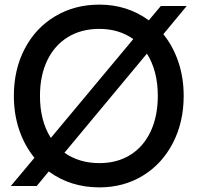

<svg xmlns="http://www.w3.org/2000/svg" viewBox="-20 -798 855 831"><path d="M129 -115Q86 -168 63 -236Q40 -304 40 -383Q40 -497 87 -587Q134 -677 218.5 -727.5Q303 -778 410 -778Q531 -778 624 -710L676 -772H788L687 -650Q729 -598 752 -530Q775 -462 775 -383Q775 -269 728 -178.5Q681 -88 598 -37.5Q515 13 410 13Q285 13 191 -56L139 7H27ZM200 -201 557 -629Q494 -673 410 -673Q332 -673 274 -637.5Q216 -602 184.5 -536.5Q153 -471 153 -383Q153 -275 200 -201ZM410 -92Q487 -92 544 -127.5Q601 -163 632 -229Q663 -295 663 -383Q663 -491 616 -566L259 -137Q323 -92 410 -92Z"/></svg>

Font: Application Medium
Style: Regular
Weight: 500
Designer: Wei Huang
Foundry: Wei Huang
Version: Version 0.012